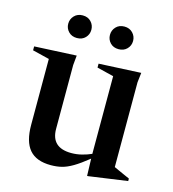

<svg xmlns="http://www.w3.org/2000/svg" viewBox="-110 -795 810 898"><g transform="rotate(15 295.5 -346.0)"><path d="M197 -161Q197 -69.5 294.5 -69.5Q320.5 -69.5 345.2 -75.8Q370 -82 391 -91.5V-467.5L310 -487.5V-506.5L514 -516.5L508.5 -469.5V-59Q514.5 -56 529 -49.5Q543.5 -43 559.5 -35.8Q575.5 -28.5 586 -24V-12L398.5 14.5H394L391.5 -68.5Q350.5 -35.5 322 -18.8Q293.5 -2 269.2 4Q245 10 216.5 10Q146 10 112.8 -28.8Q79.5 -67.5 79.5 -148.5V-467.5L-2 -487.5V-506.5L201.5 -516.5L197 -469.5ZM180.5 -596Q155.5 -596 140 -612Q124.5 -628 124.5 -650.5Q124.5 -673 140 -689.2Q155.5 -705.5 180.5 -705.5Q206 -705.5 221.2 -689.2Q236.5 -673 236.5 -650.5Q236.5 -628 221.2 -612Q206 -596 180.5 -596ZM382.5 -596Q357 -596 341.8 -612Q326.5 -628 326.5 -650.5Q326.5 -673 341.8 -689.2Q357 -705.5 382.5 -705.5Q407.5 -705.5 423 -689.2Q438.5 -673 438.5 -650.5Q438.5 -628 423 -612Q407.5 -596 382.5 -596Z"/></g></svg>

Font: Newsreader 72pt Medium
Style: Regular
Weight: 500
Designer: Hugues Gentile
Foundry: Production Type
Version: Version 1.003; ttfautohint (v1.8.3)